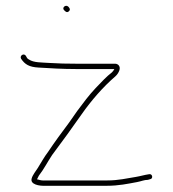

<svg xmlns="http://www.w3.org/2000/svg" viewBox="-20 -647 583 648"><path d="M197 -612C201 -608 205.9 -602.9 212.5 -609C219 -615 214.3 -620.7 210 -625C201 -632.7 187.3 -620.3 197 -612ZM51 -449C64.2 -429.2 78.7 -420.8 110 -419C147.1 -416.5 194.2 -414 235 -414H366C364 -410 361.3 -406.3 358 -403C341 -390.2 320 -368 303 -350C279.3 -324.9 261.8 -300.7 241 -273L213 -233C188.4 -200.3 164 -167 142 -134C127.9 -115.7 119.2 -98.3 107.5 -80C102 -71.4 89.7 -55.8 87 -45C80.6 -24.5 112.3 -18.7 135 -20H341C380.4 -20 411.3 -26.7 442.5 -32.5C457.2 -35.2 466.3 -40 479 -40L486 -42C498.1 -43.3 494.9 -61.7 483 -59C466.5 -56.6 455.3 -52.7 439 -50C407.2 -45.1 381.1 -38 341 -38H134C124.7 -37.3 116.3 -38.3 109 -41C107.7 -41 106.3 -41.3 105 -42C106.3 -45.3 108.3 -49.3 111 -54C128.6 -76.7 139.6 -99.3 156 -124C189.2 -168.2 223.7 -215.8 256 -262C287.9 -307.5 327.9 -353.8 369 -389C375.7 -395 380.3 -402 383 -410C387.2 -422.5 379.3 -432 368 -432H235C206.8 -432 175.3 -432.6 148 -434.5C120 -436.4 94.2 -435.2 78 -446C71.8 -448.5 70 -453.7 67 -459C60.1 -468.6 45.8 -459.3 51 -449Z"/></svg>

Font: HoneyBee
Style: BLn
Weight: 100
Foundry: Cannot Into Space Fonts
Version: Version 0.89